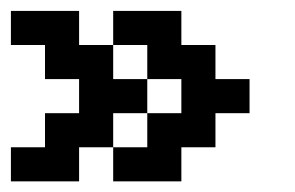

<svg xmlns="http://www.w3.org/2000/svg" viewBox="-20 -395 540 352"><path d="M0 -375H125V-312.5H187.5V-375H312.5V-312.5H375V-250H437.5V-187.5H375V-125H312.5V-62.5H187.5V-125H125V-62.5H0V-125H62.5V-187.5H125V-250H62.5V-312.5H0ZM187.5 -312.5V-250H250V-312.5ZM187.5 -187.5V-125H250V-187.5ZM250 -250V-187.5H312.5V-250Z"/></svg>

Font: NeoDunggeunmo
Style: Regular
Weight: 400
Monospace: yes
Version: Version 1.600